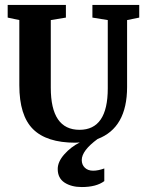

<svg xmlns="http://www.w3.org/2000/svg" viewBox="-20 -570 590 775"><path d="M284 6Q168 6 113 -49Q58 -104 58 -226V-489L11 -499V-550H246V-499L185 -489V-216Q185 -46 301 -46Q415 -46 415 -213V-489L353 -499V-550H542V-499L493 -489V-219Q493 -54 374 -9Q310 38 310 76Q310 95 322.5 107Q335 119 356 119Q376 119 401 110V161Q369 185 310 185Q268 185 240.5 167Q213 149 213 112Q213 83 239.5 53Q266 23 302 5Q299 5 293 5.5Q287 6 284 6Z"/></svg>

Font: Aikya
Style: Bold
Weight: 700
Designer: Neelakash Kshetrimayum (Latin subset based on Merriweather by Eben Sorkin)
Foundry: Brand New Type
Version: Version 1.00 b005